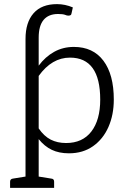

<svg xmlns="http://www.w3.org/2000/svg" viewBox="-20 -738 609 933"><path d="M533 -254Q533 -180 507 -121Q481 -62 432 -27.5Q383 7 315 7Q267 7 231.5 -10Q196 -27 168 -62V120L230 130Q243 131 243 145V175H29V145Q29 132 42 130L104 120V-549Q104 -629 143 -673.5Q182 -718 257 -718Q296 -718 334 -702L328 -675Q327 -667 323 -664.5Q319 -662 312 -662Q305 -662 296 -666Q285 -670 262 -670Q216 -670 192 -641.5Q168 -613 168 -555V-419Q200 -462 243 -486Q286 -510 339 -510Q432 -510 482.5 -443Q533 -376 533 -254ZM467 -254Q467 -458 320 -458Q232 -458 168 -369V-114Q194 -76 226.5 -59.5Q259 -43 301 -43Q381 -43 424 -99Q467 -155 467 -254Z"/></svg>

Font: Aleo Light
Style: Regular
Weight: 300
Designer: Alessio Laiso
Foundry: Alessio Laiso
Version: Version 2.000